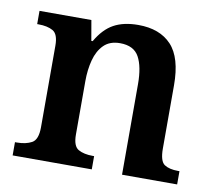

<svg xmlns="http://www.w3.org/2000/svg" viewBox="-66 -624 790 700"><g transform="rotate(10 329.5 -274.0)"><path d="M23 0V-49H30Q63 -49 85 -61Q107 -73 107 -119V-421Q107 -464 86.5 -475.5Q66 -487 33 -487H28V-536H220L233 -461H238Q265 -508 301.5 -528Q338 -548 392 -548Q472 -548 515 -502Q558 -456 558 -354V-120Q558 -73 576 -61Q594 -49 627 -49H632V0H428V-335Q428 -400 408.5 -435.5Q389 -471 338 -471Q300 -471 278 -449Q256 -427 246.5 -391Q237 -355 237 -313V-115Q237 -72 257.5 -60.5Q278 -49 311 -49H316V0Z"/></g></svg>

Font: Noto Serif Myanmar SemiBold
Style: Regular
Weight: 600
Designer: Ben Mitchell and the Monotype Design Team
Foundry: Monotype Imaging Inc.
Version: Version 2.106; ttfautohint (v1.8.4.7-5d5b)